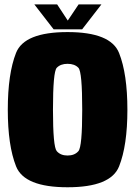

<svg xmlns="http://www.w3.org/2000/svg" viewBox="-20 -824 599 850"><path d="M279 5Q470.5 5 507.2 -87.5Q544 -180 544 -338Q544 -496.5 507.2 -589.2Q470.5 -682 279 -682Q87.5 -682 51 -589.8Q14.5 -497.5 14.5 -338Q14.5 -180 51.2 -87.5Q88 5 279 5ZM279 -135.5Q248 -135.5 231.2 -155Q214.5 -174.5 214.5 -338Q214.5 -506 231.2 -523.8Q248 -541.5 279 -541.5Q310.5 -541.5 327.2 -523.8Q344 -506 344 -338Q344 -174.5 327.2 -155Q310.5 -135.5 279 -135.5ZM217.5 -694H343.5L429 -804.5H328L280 -733L233 -804.5H132Z"/></svg>

Font: Anybody Condensed Black
Style: Regular
Weight: 900
Width: 3
Designer: Tyler Finck
Foundry: Etcetera Type Company
Version: Version 1.113;gftools[0.9.25]